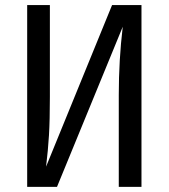

<svg xmlns="http://www.w3.org/2000/svg" viewBox="-20 -726 655 746"><path d="M85.6 0V-706.2H173.8V-349.2Q173.8 -260 170.3 -200.8Q166.7 -141.5 159 -78.5L415.4 -706.2H529.7V0H441.5V-357.4Q441.5 -492.8 456.9 -622.1L201.5 0Z"/></svg>

Font: Fira Code Fixed
Style: Regular
Weight: 400
Monospace: yes
Designer: Carrois Corporate, Edenspiekermann AG, Nikita Prokopov
Foundry: Carrois Corporate, Edenspiekermann AG, Nikita Prokopov
Version: Version 5.002